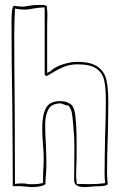

<svg xmlns="http://www.w3.org/2000/svg" viewBox="-20 -752 488 782"><path d="M419 -196Q416 -123 416 -50Q416 -26 419 -2Q415 7 367 7Q362 7 348.5 8.5Q335 10 325 10Q282 10 282 -17L283 -153Q283 -198 279 -234Q277 -250 277 -257Q275 -282 272 -295.5Q269 -309 259 -322Q250 -322 228 -331Q190 -331 177 -306.5Q164 -282 164 -246Q164 -204 167 -162Q169 -106 169 -78Q169 -64 167 -40Q165 -16 165 -3Q162 3 145 6.5Q128 10 112 10Q103 10 85 8Q67 6 57 6H32Q32 -105 30 -329Q27 -497 27 -665Q27 -723 36 -728Q44 -728 53 -726.5Q62 -725 71 -725Q84 -725 94 -728Q116 -732 143 -732Q171 -732 171 -725V-718Q173 -712 173 -688L172 -646V-455L186 -462Q204 -480 236 -490Q268 -500 294 -500Q350 -500 377.5 -480.5Q405 -461 413 -428Q421 -395 421 -340Q421 -292 419 -196ZM406 -43Q406 -93 408 -193Q411 -270 411 -345Q411 -396 404 -426Q397 -456 372 -473Q347 -490 295 -490Q263 -490 235 -477.5Q207 -465 170 -442L162 -447V-713Q161 -717 161 -722Q148 -722 120 -718Q98 -713 79 -713Q69 -713 57.5 -714.5Q46 -716 41 -717Q38 -662 38 -605Q38 -503 40 -303L41 -3Q57 -5 69 -5Q85 -5 95 -2Q99 -2 118.5 -2Q138 -2 155 -7L156 -55Q158 -89 158 -105Q158 -134 155 -165Q154 -175 153 -191Q152 -207 152 -229Q152 -283 167 -311.5Q182 -340 223 -340Q252 -340 259 -332Q281 -327 286.5 -282.5Q292 -238 292 -172V-110Q292 -90 291 -79L290 -43Q290 -21 293 -3L344 -2Q380 -2 408 -6Q406 -30 406 -43Z"/></svg>

Font: Londrina Outline
Style: Regular
Weight: 400
Designer: Marcelo Magalhaes
Foundry: Marcelo Magalhães
Version: Version 1.002